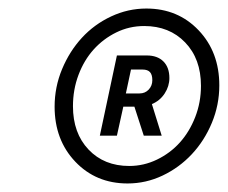

<svg xmlns="http://www.w3.org/2000/svg" viewBox="-20 -738 534 450"><path d="M279 -308Q205 -308 156.5 -359Q108 -410 108 -488Q108 -534 125.5 -576Q143 -618 172 -649.5Q201 -681 240.5 -699.5Q280 -718 323 -718Q397 -718 445.5 -667Q494 -616 494 -538Q494 -492 476.5 -450Q459 -408 429.5 -376.5Q400 -345 361 -326.5Q322 -308 279 -308ZM283 -349Q317 -349 348 -364Q379 -379 401.5 -404Q424 -429 437.5 -463.5Q451 -498 451 -537Q451 -600 414 -638.5Q377 -677 318 -677Q283 -677 252.5 -662Q222 -647 199.5 -622Q177 -597 164 -562.5Q151 -528 151 -489Q151 -426 187.5 -387.5Q224 -349 283 -349ZM214 -420 254 -608H324Q349 -608 363 -594Q377 -580 377 -555Q377 -536 366 -519Q355 -502 336 -494L359 -420H317L295 -488H269L254 -420ZM314 -575H287L275 -519H307Q320 -519 328.5 -528Q337 -537 337 -550Q337 -563 331.5 -569Q326 -575 314 -575Z"/></svg>

Font: Red Hat Text Medium
Style: Italic
Weight: 500
Italic angle: -12°
Designer: Pentagram / MCKL
Foundry: Pentagram / MCKL
Version: Version 1.003; Red Hat Text Medium Italic